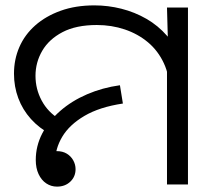

<svg xmlns="http://www.w3.org/2000/svg" viewBox="-20 -686 781 714"><path d="M170 -186Q126 -209 95 -243.5Q64 -278 48 -321Q32 -364 32 -412Q32 -465 52 -511Q72 -557 111 -591.5Q150 -626 205.5 -646Q261 -666 331 -666Q382 -666 431.5 -653.5Q481 -641 524.5 -616Q568 -591 601.5 -552.5Q635 -514 654 -463Q673 -412 673 -347L611 -344Q611 -404 589.5 -450.5Q568 -497 530.5 -528.5Q493 -560 444 -576.5Q395 -593 340 -593Q263 -593 212.5 -566.5Q162 -540 137 -497Q112 -454 112 -404Q112 -355 135 -312Q158 -269 201 -243L170 -186ZM601 -471 605 -511 601 -658H679V0H601ZM192 8Q170 8 152 -4Q134 -16 123.5 -38.5Q113 -61 113 -91Q113 -143 137 -189.5Q161 -236 204 -273.5Q247 -311 304 -335.5Q361 -360 426 -369L437 -301Q350 -288 294 -255Q238 -222 211.5 -177.5Q185 -133 185 -84Q185 -70 191.5 -56Q198 -42 206 -30L127 -64Q127 -93 145.5 -108.5Q164 -124 191 -124Q213 -124 228.5 -114.5Q244 -105 252.5 -89.5Q261 -74 261 -57Q261 -29 241.5 -10.5Q222 8 192 8Z"/></svg>

Font: hexuoriya05
Style: Book
Weight: 400
Designer: Jelle Bosma - Monotype Design Team
Foundry: Monotype Imaging Inc.
Version: Version 2.003